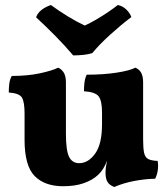

<svg xmlns="http://www.w3.org/2000/svg" viewBox="-20 -737 670 766"><path d="M232 6Q158 6 118 -35Q78 -76 78 -179V-284Q78 -329 68 -347Q58 -365 15 -368Q15 -385 17 -402.5Q19 -420 27 -434Q90 -434 139 -444.5Q188 -455 212 -467Q226 -461 234.5 -447Q243 -433 243 -408V-204Q243 -137 255.5 -111.5Q268 -86 296 -86Q332 -86 359.5 -124Q387 -162 387 -241V-289Q387 -334 374 -352Q361 -370 315 -373Q315 -390 317 -407.5Q319 -425 326 -439Q392 -439 444.5 -447Q497 -455 520 -467Q535 -461 543 -447Q551 -433 551 -408V-181Q551 -145 555 -127Q559 -109 571.5 -102.5Q584 -96 609 -95Q612 -76 609.5 -58Q607 -40 599 -24Q558 -23 515.5 -15Q473 -7 436 9Q417 2 409 -11Q401 -24 401 -48Q401 -68 407 -96Q394 -60 371 -39Q350 -19 315 -6.5Q280 6 232 6ZM272 -516Q239 -555 200.5 -594Q162 -633 124 -668Q135 -700 183 -717Q213 -695 248.5 -673Q284 -651 318 -635Q338 -644 363 -658.5Q388 -673 411.5 -689Q435 -705 450 -717Q470 -713 484.5 -698.5Q499 -684 504 -669Q463 -638 420.5 -599.5Q378 -561 348 -525Q332 -520 312 -518Q292 -516 272 -516Z"/></svg>

Font: Vollkorn ExtraBold
Style: Regular
Weight: 800
Designer: Friedrich Althausen
Foundry: Friedrich Althausen
Version: Version 5.000; ttfautohint (v1.8.3)